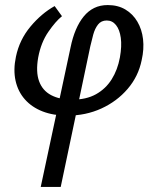

<svg xmlns="http://www.w3.org/2000/svg" viewBox="-20 -450 619 759"><path d="M141 289 259 -263Q267 -302 280 -332.5Q293 -363 311 -385Q329 -407 352.5 -418.5Q376 -430 406 -430Q446 -430 475.5 -412.5Q505 -395 523 -364.5Q541 -334 545.5 -295Q550 -256 540 -212Q527 -148 484.5 -98.5Q442 -49 380.5 -21Q319 7 247 7Q191 7 148.5 -9.5Q106 -26 78.5 -57Q51 -88 41.5 -131Q32 -174 43 -226Q57 -293 100.5 -345Q144 -397 196 -426L225 -386Q200 -366 171 -324Q142 -282 131 -223Q121 -166 134.5 -129Q148 -92 182 -74Q216 -56 265 -56Q321 -56 359.5 -77.5Q398 -99 421.5 -136.5Q445 -174 454 -223Q462 -268 457.5 -300.5Q453 -333 438.5 -351Q424 -369 402 -369Q380 -369 367.5 -353Q355 -337 348.5 -313Q342 -289 337 -267L220 289Z"/></svg>

Font: Ysabeau Office SemiBold
Style: Italic
Weight: 600
Italic angle: -12°
Designer: Christian Thalmann (Catharsis Fonts)
Version: Version 2.001;gftools[0.9.30]; featfreeze: tnum,lnum,ss02